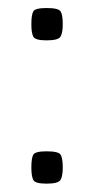

<svg xmlns="http://www.w3.org/2000/svg" viewBox="-20 -447 254 469"><path d="M93.8 -348.4Q65.9 -348.4 61.3 -357.5Q56.6 -366.7 56.6 -387.6Q56.6 -410.8 61.3 -419.1Q65.9 -427.4 93.8 -427.4Q123 -427.4 128.1 -419.1Q133.3 -410.8 133.3 -387.6Q133.3 -366.7 127.8 -357.5Q122.3 -348.4 93.8 -348.4ZM93.8 1.6Q65.9 1.6 61.3 -7.5Q56.6 -16.7 56.6 -37.6Q56.6 -60.8 61.3 -69.1Q65.9 -77.4 93.8 -77.4Q123 -77.4 128.1 -69.1Q133.3 -60.8 133.3 -37.6Q133.3 -16.7 127.8 -7.5Q122.3 1.6 93.8 1.6Z"/></svg>

Font: Smooch Sans Thin
Style: Regular
Weight: 100
Designer: Robert E. Leuschke
Foundry: Robert E. Leuschke
Version: Version 1.010